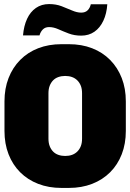

<svg xmlns="http://www.w3.org/2000/svg" viewBox="-20 -913 640 943"><path d="M282 10Q219 10 167.5 -10Q116 -30 79 -67Q42 -104 22 -155.5Q2 -207 2 -270V-415Q2 -478 22 -529.5Q42 -581 79 -618.5Q116 -656 167.5 -676Q219 -696 282 -696H318Q381 -696 432.5 -676Q484 -656 521 -618.5Q558 -581 578 -529.5Q598 -478 598 -415V-270Q598 -207 578 -155.5Q558 -104 521 -67Q484 -30 432.5 -10Q381 10 318 10ZM300 -147Q319 -147 334 -152.5Q349 -158 360 -169Q371 -180 377 -195.5Q383 -211 383 -232V-455Q383 -476 377 -491.5Q371 -507 360 -518Q349 -529 334 -534.5Q319 -540 300 -540Q282 -540 266.5 -534.5Q251 -529 240.5 -518Q230 -507 224 -491.5Q218 -476 218 -455V-232Q218 -211 224 -195.5Q230 -180 240.5 -169Q251 -158 266.5 -152.5Q282 -147 300 -147ZM93 -739Q97 -786 113 -820.5Q129 -855 156.5 -874Q184 -893 221 -893Q255 -893 282.5 -882.5Q310 -872 334 -861.5Q358 -851 379 -851Q399 -851 410.5 -862.5Q422 -874 426 -892H507Q504 -846 487.5 -811Q471 -776 443.5 -757Q416 -738 379 -738Q345 -738 317.5 -748.5Q290 -759 266.5 -769.5Q243 -780 221 -780Q202 -780 190.5 -768.5Q179 -757 174 -739Z"/></svg>

Font: Chivo Mono Black
Style: Regular
Weight: 900
Designer: Hector Gatti
Foundry: Omnibus-Type
Version: Version 1.008